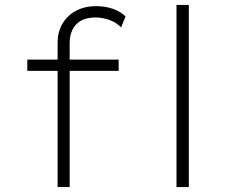

<svg xmlns="http://www.w3.org/2000/svg" viewBox="-20 -760 930 780"><path d="M214 0V-587Q214 -629 233 -662.5Q252 -696 287.5 -715.5Q323 -735 371 -735Q408 -735 439 -724Q470 -713 490 -693L472 -649Q451 -670 423 -679.5Q395 -689 369 -689Q331 -689 308 -675.5Q285 -662 274 -638.5Q263 -615 263 -586V0H245Q235 0 228.5 0Q222 0 214 0ZM91 -472V-518H462V-472ZM697 0V-740H747V0Z"/></svg>

Font: Lexend Giga ExtraLight
Style: Regular
Weight: 250
Version: Version 1.007